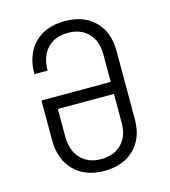

<svg xmlns="http://www.w3.org/2000/svg" viewBox="-111 -829 823 929"><g transform="rotate(-15 300.0 -365.0)"><path d="M298 10Q202 10 146.5 -46.5Q91 -103 91 -200V-398H438V-536Q438 -603 400.5 -642Q363 -681 298 -681Q233 -681 195 -640.5Q157 -600 157 -530H91Q91 -627 146.5 -683.5Q202 -740 298 -740Q393 -740 448.5 -685Q504 -630 504 -536V-194Q504 -100 448.5 -45Q393 10 298 10ZM298 -49Q363 -49 400.5 -88Q438 -127 438 -194V-338H157V-200Q157 -130 195 -89.5Q233 -49 298 -49Z"/></g></svg>

Font: JetBrains Mono NL ExtraLight
Style: Regular
Weight: 200
Designer: Philipp Nurullin, Konstantin Bulenkov
Foundry: JetBrains
Version: Version 2.304; ttfautohint (v1.8.4.7-5d5b)